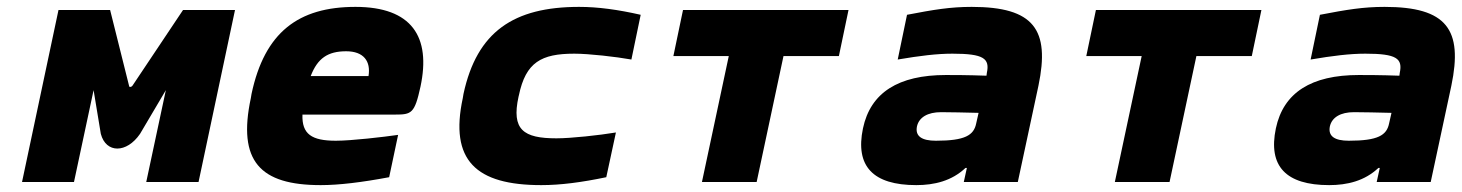

<svg xmlns="http://www.w3.org/2000/svg" viewBox="-20 -529 4248 558"><path d="M150 -500 44 0H195L252 -267L273 -140C288 -83 348 -83 387 -140L462 -267L405 0H557L663 -500H512L365 -280C361 -275 355 -275 355 -280L300 -500Z M1202 -277C1233 -422 1177 -509 1013 -509C847 -509 749 -435 711 -256L709 -244C670 -61 735 9 912 9C965 9 1031 1 1111 -14L1137 -137C1095 -131 1002 -120 956 -120C886 -120 857 -139 859 -196H1128C1176 -196 1185 -199 1202 -277ZM883 -308C903 -360 933 -380 986 -380C1037 -380 1058 -351 1051 -308Z M1327 -256 1325 -244C1286 -63 1363 9 1553 9C1609 9 1670 1 1742 -14L1770 -144C1722 -136 1640 -127 1597 -127C1501 -127 1466 -152 1487 -248L1488 -252C1508 -348 1553 -373 1649 -373C1692 -373 1770 -364 1815 -356L1842 -486C1776 -501 1718 -509 1663 -509C1473 -509 1366 -437 1327 -256Z M2020 0H2179L2257 -366H2418L2446 -500H1965L1937 -366H2098Z M2804 -509C2742 -509 2694 -501 2616 -486L2589 -356C2654 -367 2703 -373 2748 -373C2839 -373 2857 -359 2848 -317L2847 -309C2792 -311 2750 -311 2729 -311C2591 -311 2510 -260 2488 -156C2465 -46 2517 9 2643 9C2695 9 2746 -3 2786 -41H2790L2781 0H2938L2998 -280C3032 -443 2985 -509 2804 -509ZM2645 -162C2651 -188 2676 -203 2715 -203C2741 -203 2784 -202 2824 -201L2817 -170C2810 -136 2785 -120 2700 -120C2659 -120 2639 -133 2645 -162Z M3220 0H3379L3457 -366H3618L3646 -500H3165L3137 -366H3298Z M4004 -509C3942 -509 3894 -501 3816 -486L3789 -356C3854 -367 3903 -373 3948 -373C4039 -373 4057 -359 4048 -317L4047 -309C3992 -311 3950 -311 3929 -311C3791 -311 3710 -260 3688 -156C3665 -46 3717 9 3843 9C3895 9 3946 -3 3986 -41H3990L3981 0H4138L4198 -280C4232 -443 4185 -509 4004 -509ZM3845 -162C3851 -188 3876 -203 3915 -203C3941 -203 3984 -202 4024 -201L4017 -170C4010 -136 3985 -120 3900 -120C3859 -120 3839 -133 3845 -162Z"/></svg>

Font: LT Wave Mono Black
Style: Italic
Weight: 900
Designer: Daniel Lyons
Version: Version 2.5 (Glyphs App)